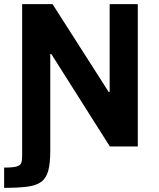

<svg xmlns="http://www.w3.org/2000/svg" viewBox="-25 -708 768 928"><path d="M-5 200V102Q36 102 54.5 97Q73 92 77.5 80Q82 68 82 48V-688H229L500 -264H505V-688H641V0H506L223 -447H218V20Q218 82 208 118Q198 154 173.5 171.5Q149 189 105.5 194.5Q62 200 -5 200Z"/></svg>

Font: Saira SemiBold
Style: Regular
Weight: 600
Designer: Hector Gatti with collaboration of the Omnibus-Type team
Foundry: Omnibus-Type
Version: Version 1.100; ttfautohint (v1.8.3)